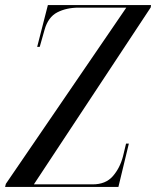

<svg xmlns="http://www.w3.org/2000/svg" viewBox="-56 -734 613 754"><path d="M-36 0 -33 -12 440 -704H253Q205 -704 169 -685.5Q133 -667 119 -617L100 -550H90L132 -714H537L536 -705L77 -10H308Q359 -10 387 -42Q415 -74 427 -120L439 -170H450L409 0Z"/></svg>

Font: Noto Serif Display ExtraCondensed
Style: Italic
Weight: 400
Width: 2
Italic angle: -12°
Designer: Monotype Design Team
Foundry: Monotype Imaging Inc.
Version: Version 2.009